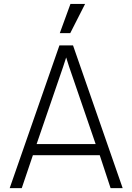

<svg xmlns="http://www.w3.org/2000/svg" viewBox="-20 -966 680 986"><path d="M29.8 0 285.2 -732.9H355L609.9 0H547.9L492.2 -168.9H148.9L91.8 0ZM168 -226.1H471.2L335 -623L319.8 -670.9L304.2 -623ZM287.1 -795.9 341.8 -945.8H417L340.8 -795.9Z"/></svg>

Font: Kreadon Light
Style: Regular
Weight: 300
Designer: kohakuno
Foundry: StudioGnu
Version: Version 1.000;Glyphs 3.1.2 (3151)